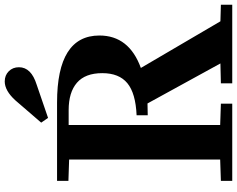

<svg xmlns="http://www.w3.org/2000/svg" viewBox="-115 -886 1001 811"><g transform="rotate(-90 385.5 -480.5)"><path d="M27 -48 117 -51V-689L27 -692V-740H358Q641 -740 641 -561Q641 -436 504 -386L701 -50L771 -48V0H439V-48L523 -50L354 -358L304 -357V-404Q397 -408 439.5 -443Q482 -478 482 -549Q482 -621 441.5 -656Q401 -691 326 -691H263V-51L353 -48V0H27ZM293 -778 273 -807 367 -916Q408 -961 447 -961Q473 -961 490 -944Q507 -927 507 -901Q507 -849 433 -826Z"/></g></svg>

Font: Minipax
Style: Bold
Weight: 600
Designer: Raphaël Ronot, Igor Stepanchenko (Cyrillic)
Foundry: steppetype
Version: Version 1.002